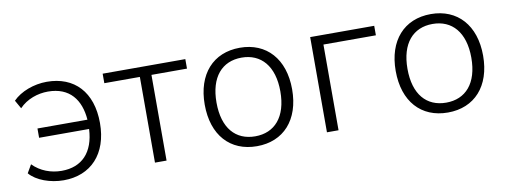

<svg xmlns="http://www.w3.org/2000/svg" viewBox="-49 -749 2626 995"><g transform="rotate(-10 1264.0 -251.0)"><path d="M221 8C364 8 457 -89 457 -252C457 -415 367 -510 222 -510C154 -510 84 -484 43 -442L68 -398C108 -440 166 -459 219 -459C334 -459 388 -385 396 -280H133V-231H396C390 -109 326 -42 219 -42C163 -42 108 -62 68 -103L43 -60C78 -18 151 8 221 8Z M702 0H763V-451H950V-501H515V-451H702Z M1238 8C1378 8 1468 -90 1468 -251C1468 -411 1378 -510 1238 -510C1097 -510 1008 -411 1008 -251C1008 -90 1097 8 1238 8ZM1238 -44C1135 -44 1070 -116 1070 -251C1070 -385 1135 -458 1238 -458C1340 -458 1406 -385 1406 -251C1406 -116 1340 -44 1238 -44Z M1607 0H1668V-451H1944V-501H1607Z M2243 8C2383 8 2473 -90 2473 -251C2473 -411 2383 -510 2243 -510C2102 -510 2013 -411 2013 -251C2013 -90 2102 8 2243 8ZM2243 -44C2140 -44 2075 -116 2075 -251C2075 -385 2140 -458 2243 -458C2345 -458 2411 -385 2411 -251C2411 -116 2345 -44 2243 -44Z"/></g></svg>

Font: Poppy and Pepper Light
Style: Regular
Weight: 300
Designer: Thy Ha
Foundry: Thy Ha
Version: Version 0.001;Glyphs 3.2 (3227)